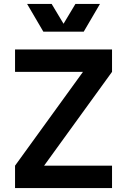

<svg xmlns="http://www.w3.org/2000/svg" viewBox="-20 -950 642 970"><path d="M56 -113 426 -624V-587H56V-700H546V-587L176 -76V-113H546V0H56ZM117 -930H241L301 -830L361 -930H485L403 -790H199Z"/></svg>

Font: Uncut Sans Variable
Style: Regular
Weight: 400
Designer: Kasper Nordkvist
Foundry: UNCUT.wtf
Version: Version 1.303;Glyphs 3.1.2 (3151)